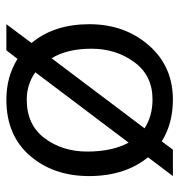

<svg xmlns="http://www.w3.org/2000/svg" viewBox="0 -554 563 603"><g transform="rotate(90 281.5 -252.5)"><path d="M293 -55Q372 -55 414 -111Q456 -167 456 -245Q456 -323 428 -375L207 -82Q245 -55 293 -55ZM163 -133 383 -425Q345 -450 292 -450Q217 -450 175 -392.5Q133 -335 133 -258.5Q133 -182 163 -133ZM474 -436Q533 -363 533 -251Q533 -139 469 -65Q405 9 293 9Q221 9 165 -26L138 9H56L115 -70Q56 -141 56 -251.5Q56 -362 122 -438Q188 -514 293 -514Q368 -514 424 -479L450 -514H533Z"/></g></svg>

Font: Hind Jalandhar
Style: Regular
Weight: 400
Designer: Namrata Goyal
Foundry: Indian Type Foundry
Version: Version 0.702;PS 1.0;hotconv 1.0.81;makeotf.lib2.5.63406